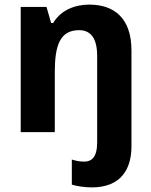

<svg xmlns="http://www.w3.org/2000/svg" viewBox="-20 -574 657 834"><path d="M379 240C504 240 551 162 551 62V-355C551 -495 476 -554 368 -554C305 -554 244 -530 211 -474H202L182 -544H70V0H218V-261C218 -378 241 -443 324 -443C375 -443 402 -406 402 -332V45C402 110 377 128 346 128C326 128 312 125 292 119V228C314 235 350 240 379 240Z"/></svg>

Font: Noto Sans Display
Style: Bold
Weight: 700
Designer: Monotype Design Team
Foundry: Monotype Imaging Inc.
Version: Version 1.900